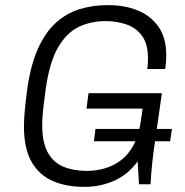

<svg xmlns="http://www.w3.org/2000/svg" viewBox="-20 -716 717 746"><path d="M305 10Q238 10 185.5 -12.5Q133 -35 103 -86.5Q73 -138 73 -226Q73 -249 76 -282.5Q79 -316 85 -364Q98 -460 126.5 -524.5Q155 -589 196 -626.5Q237 -664 288 -680Q339 -696 397 -696H404Q462 -696 512.5 -676.5Q563 -657 594.5 -614Q626 -571 626 -500Q626 -487 625 -474.5Q624 -462 622 -448H552Q554 -459 554.5 -469.5Q555 -480 555 -489Q555 -545 532 -576.5Q509 -608 471.5 -621Q434 -634 390 -634Q333 -634 286 -611.5Q239 -589 206 -532.5Q173 -476 158 -373Q152 -330 149 -303.5Q146 -277 145 -260.5Q144 -244 144 -231Q144 -162 166 -123Q188 -84 227 -68Q266 -52 317 -52Q352 -52 386 -61.5Q420 -71 449.5 -93Q479 -115 499.5 -153.5Q520 -192 528 -251L534 -294H316L324 -354H609L576 -122Q570 -73 567.5 -40Q565 -7 565 0H520L515 -89Q477 -37 423 -13.5Q369 10 310 10ZM345 -167 351 -215H648L641 -167Z"/></svg>

Font: Chivo Medium ExtraLight
Style: Italic
Weight: 250
Italic angle: -8.05°
Version: Version 2.002